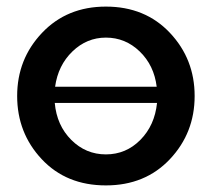

<svg xmlns="http://www.w3.org/2000/svg" viewBox="-20 -552 641 582"><path d="M301 -532Q420 -532 495 -452.5Q570 -373 570 -261Q570 -149 495 -69.5Q420 10 301 10Q181 10 106.5 -69.5Q32 -149 32 -261Q32 -373 107.5 -452.5Q183 -532 301 -532ZM301 -438Q243 -438 199.5 -396Q156 -354 147 -289H455Q447 -354 403.5 -396Q360 -438 301 -438ZM456 -240H146Q152 -172 196 -128Q240 -84 301 -84Q362 -84 405.5 -128Q449 -172 456 -240Z"/></svg>

Font: Raleway-v4020 SemiBold
Style: Regular
Weight: 600
Designer: Matt McInerney, Pablo Impallari, Rodrigo Fuenzalida
Foundry: Matt McInerney, Pablo Impallari, Rodrigo Fuenzalida
Version: Version 4.020;PS 004.020;hotconv 1.0.88;makeotf.lib2.5.64775